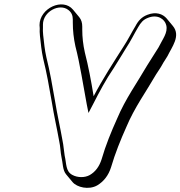

<svg xmlns="http://www.w3.org/2000/svg" viewBox="-20 -760 840 894"><path d="M164 -643 165 -629C164 -618 165 -606 166 -593C170 -558 173 -523 181 -487C198 -419 208 -360 221 -286C232 -218 245 -163 256 -101C261 -80 262 -47 266 -30C273 -1 271 32 288 52L318 88C338 112 393 126 433 103C463 85 485 57 497 19C516 -46 542 -110 568 -168C606 -259 661 -334 707 -414L724 -440C728 -445 731 -452 736 -460C742 -472 753 -486 760 -499C780 -541 823 -593 785 -639L756 -674C738 -695 706 -707 666 -691C640 -681 624 -664 611 -639C592 -608 575 -573 555 -543C508 -469 459 -394 416 -312C404 -385 392 -450 375 -516C367 -552 363 -586 363 -623V-636C363 -653 359 -668 349 -680L320 -715C273 -772 164 -722 164 -643ZM180 -646C180 -706 257 -747 299 -713C313 -702 319 -688 319 -669V-656C319 -617 323 -582 331 -545C353 -460 366 -369 384 -274L392 -234L413 -274C443 -333 474 -391 509 -442C530 -475 549 -507 567 -536C589 -569 605 -603 623 -633C636 -655 646 -668 669 -677C714 -695 747 -671 754 -643C763 -608 737 -578 718 -539C702 -512 681 -482 665 -455C620 -377 564 -300 525 -207C498 -147 472 -84 453 -18C442 16 424 40 398 55C375 68 341 68 316 54C285 37 290 2 281 -36C278 -52 276 -84 271 -106C260 -169 247 -223 236 -291C223 -365 213 -425 196 -493C188 -528 185 -562 181 -597C180 -610 179 -622 180 -632Z"/></svg>

Font: Blanket
Style: PosterObl
Weight: 900
Foundry: Cannot Into Space Fonts
Version: Version 0.9